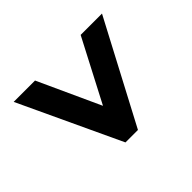

<svg xmlns="http://www.w3.org/2000/svg" viewBox="-138 -775 827 827"><g transform="rotate(45 275.5 -362.0)"><path d="M43 -223 327 -353 43 -501V-631L507 -386V-310L43 -93Z"/></g></svg>

Font: Noto Sans Disp ExtBd
Style: Regular
Weight: 800
Designer: Monotype Design Team
Foundry: Monotype Imaging Inc.
Version: Version 2.000;GOOG;noto-source:20170915:90ef993387c0; ttfaut